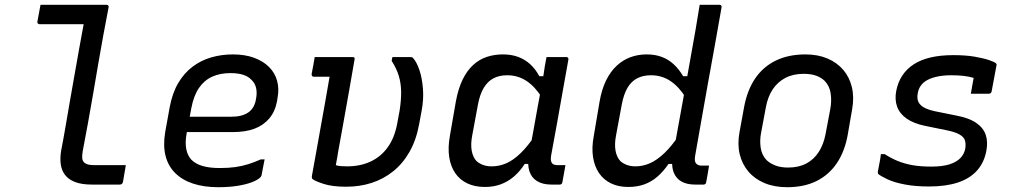

<svg xmlns="http://www.w3.org/2000/svg" viewBox="-20 -770 4240 801"><path d="M149 -750Q176 -750 203.5 -750Q231 -750 259 -750Q287 -750 314.5 -750Q342 -750 369.5 -750Q397 -750 424 -750Q427 -750 429 -749Q431 -748 432.5 -745.5Q434 -743 433 -739Q422 -683 411 -623Q400 -563 389.5 -501.5Q379 -440 368.5 -378.5Q358 -317 347 -256.5Q336 -196 325 -139Q322 -120 323 -110Q324 -100 331 -92Q338 -86 348 -83.5Q358 -81 376 -81Q393 -81 413 -81Q433 -81 452.5 -81Q472 -81 490 -81H505Q502 -63 499 -46Q496 -29 493 -11Q492 -7 490 -4.5Q488 -2 485.5 -1Q483 0 480 0Q474 0 454 0Q434 0 409 0Q384 0 363 0Q321 0 293.5 -10.5Q266 -21 251.5 -40Q237 -59 233.5 -84.5Q230 -110 235 -141Q245 -192 254 -245.5Q263 -299 272.5 -353Q282 -407 291.5 -461Q301 -515 310.5 -568Q320 -621 329 -669H313Q286 -669 257.5 -669Q229 -669 201 -669Q173 -669 145 -669Q141 -669 138 -672Q135 -675 136 -680Q139 -697 142.5 -715Q146 -733 149 -750Z M951 -543Q1002 -543 1040 -529Q1078 -515 1102.5 -490.5Q1127 -466 1136 -433Q1145 -400 1138 -363L1136 -349Q1128 -305 1103.5 -276Q1079 -247 1041.5 -233Q1004 -219 952 -219Q928 -219 895 -219Q862 -219 823.5 -219Q785 -219 745 -219L708 -213L717 -283Q761 -283 800.5 -283Q840 -283 876 -283Q912 -283 945 -283Q990 -283 1016 -301Q1042 -319 1048 -357Q1053 -382 1048.5 -402.5Q1044 -423 1029 -437Q1016 -451 994.5 -458Q973 -465 941 -465Q898 -465 865 -450Q832 -435 810 -403Q788 -371 778 -318L758 -210Q752 -175 757 -148.5Q762 -122 778 -104Q796 -86 825 -77.5Q854 -69 897 -69Q934 -69 962 -73Q990 -77 1015.5 -85Q1041 -93 1068 -105H1084Q1081 -89 1077.5 -72Q1074 -55 1071 -38Q1070 -36 1069 -34Q1068 -32 1066 -30Q1055 -19 1030 -9.5Q1005 0 969.5 5.5Q934 11 891 11Q831 11 785.5 -4Q740 -19 710.5 -48.5Q681 -78 670.5 -120.5Q660 -163 669 -218L688 -323Q699 -382 723.5 -423.5Q748 -465 783 -491.5Q818 -518 861 -530.5Q904 -543 951 -543Z M1293 -532Q1332 -532 1372 -532Q1412 -532 1451 -532Q1455 -532 1457 -530.5Q1459 -529 1459.5 -527Q1460 -525 1459 -521Q1448 -456 1436.5 -391.5Q1425 -327 1413.5 -262.5Q1402 -198 1390 -133Q1389 -124 1387.5 -116.5Q1386 -109 1384.5 -100.5Q1383 -92 1381 -81Q1390 -78 1401 -77Q1412 -76 1428 -76Q1483 -76 1526 -96Q1569 -116 1597.5 -155.5Q1626 -195 1637 -254L1647 -308Q1654 -352 1653.5 -387.5Q1653 -423 1643.5 -454Q1634 -485 1614 -516L1617 -532Q1636 -532 1654.5 -532Q1673 -532 1691 -532Q1696 -532 1699 -531Q1702 -530 1704 -527Q1719 -510 1730 -477Q1741 -444 1744.5 -400Q1748 -356 1739 -308L1729 -254Q1717 -187 1689 -137.5Q1661 -88 1620.5 -55.5Q1580 -23 1530.5 -7Q1481 9 1424 9Q1366 9 1329.5 -3Q1293 -15 1284 -23Q1281 -26 1281 -28.5Q1281 -31 1281 -35Q1291 -88 1300 -140Q1309 -192 1318.5 -243.5Q1328 -295 1337 -346.5Q1346 -398 1355 -450H1340Q1327 -450 1314.5 -450Q1302 -450 1289 -450Q1284 -450 1282 -453Q1280 -456 1280 -461Q1283 -476 1286.5 -495Q1290 -514 1293 -532Z M2078 -543Q2114 -543 2142 -532.5Q2170 -522 2192 -502Q2214 -482 2230 -452H2257L2242 -361Q2213 -408 2177 -432Q2141 -456 2096 -456Q2063 -456 2039 -443.5Q2015 -431 1998.5 -404Q1982 -377 1974 -334L1950 -205Q1943 -168 1948 -141Q1953 -114 1968 -98Q1979 -88 1995 -82Q2011 -76 2031 -76Q2062 -76 2091.5 -88.5Q2121 -101 2152 -131Q2183 -161 2217 -212L2194 -86H2169Q2149 -55 2124 -33.5Q2099 -12 2069 -1Q2039 10 2003 10Q1961 10 1929.5 -5Q1898 -20 1879 -48Q1860 -76 1854 -115Q1848 -154 1857 -204L1882 -348Q1892 -401 1910 -438Q1928 -475 1953.5 -498.5Q1979 -522 2010.5 -532.5Q2042 -543 2078 -543ZM2260 -532Q2281 -532 2301 -532Q2321 -532 2342 -532Q2346 -532 2348 -530.5Q2350 -529 2351 -526.5Q2352 -524 2351 -520Q2339 -454 2327 -386Q2315 -318 2303 -251Q2291 -184 2279 -120Q2276 -100 2282 -90.5Q2288 -81 2307 -81Q2312 -81 2316.5 -81Q2321 -81 2324 -81H2339Q2336 -63 2332.5 -44.5Q2329 -26 2326 -9Q2325 -4 2322 -2Q2319 0 2315 0Q2309 0 2299 0Q2289 0 2280 0Q2244 0 2220.5 -14.5Q2197 -29 2188.5 -56Q2180 -83 2186 -120Q2196 -172 2205 -223.5Q2214 -275 2223.5 -326.5Q2233 -378 2243 -430Q2246 -445 2248 -461Q2250 -477 2253 -494.5Q2256 -512 2260 -532Z M2678 -543Q2713 -543 2741 -532.5Q2769 -522 2791 -501.5Q2813 -481 2830 -452H2858L2842 -361Q2813 -408 2777 -432Q2741 -456 2696 -456Q2663 -456 2638.5 -443.5Q2614 -431 2598 -404Q2582 -377 2574 -334L2550 -205Q2543 -168 2548 -141Q2553 -114 2568 -98Q2579 -88 2595 -82Q2611 -76 2631 -76Q2662 -76 2691.5 -89Q2721 -102 2752 -131.5Q2783 -161 2817 -212L2798 -86H2769Q2747 -54 2722 -32.5Q2697 -11 2667 -0.5Q2637 10 2601 10Q2560 10 2529 -5Q2498 -20 2479 -48Q2460 -76 2454 -115Q2448 -154 2457 -202L2481 -344Q2490 -397 2508.5 -434.5Q2527 -472 2553 -496Q2579 -520 2610.5 -531.5Q2642 -543 2678 -543ZM2899 -750Q2920 -750 2940 -750Q2960 -750 2981 -750Q2985 -750 2987 -748.5Q2989 -747 2990 -744.5Q2991 -742 2990 -738Q2977 -661 2962.5 -582.5Q2948 -504 2934 -425.5Q2920 -347 2906.5 -270.5Q2893 -194 2880 -120Q2878 -109 2879 -100.5Q2880 -92 2885 -87Q2889 -83 2894.5 -81Q2900 -79 2908 -79Q2911 -79 2914 -79Q2917 -79 2919.5 -79Q2922 -79 2924 -79H2938Q2936 -63 2932.5 -45Q2929 -27 2926 -9Q2925 -4 2922 -2Q2919 0 2915 0Q2908 0 2898.5 0Q2889 0 2880 0Q2853 0 2833 -8Q2813 -16 2801 -32Q2789 -48 2785.5 -70Q2782 -92 2787 -119Q2799 -185 2811 -251.5Q2823 -318 2835 -383.5Q2847 -449 2858.5 -515Q2870 -581 2882 -647Q2886 -672 2890 -695.5Q2894 -719 2899 -750Z M3340 -543Q3392 -543 3432 -526Q3472 -509 3498 -478.5Q3524 -448 3534 -406Q3544 -364 3535 -314L3517 -210Q3505 -140 3472 -90.5Q3439 -41 3387 -15Q3335 11 3264 11Q3211 11 3170 -6Q3129 -23 3102.5 -54Q3076 -85 3066 -126.5Q3056 -168 3065 -218L3084 -322Q3097 -393 3130 -442Q3163 -491 3216 -517Q3269 -543 3340 -543ZM3333 -462Q3289 -462 3256.5 -445Q3224 -428 3203.5 -397Q3183 -366 3175 -322L3155 -215Q3149 -184 3153.5 -153.5Q3158 -123 3178 -102Q3193 -88 3215 -79.5Q3237 -71 3268 -71Q3312 -71 3344 -88Q3376 -105 3396 -136.5Q3416 -168 3424 -210L3444 -316Q3450 -349 3445.5 -380Q3441 -411 3421 -432Q3407 -446 3385.5 -454Q3364 -462 3333 -462Z M3957 -540Q4009 -540 4046.5 -533.5Q4084 -527 4107 -519Q4130 -511 4135 -506Q4137 -504 4137.5 -501.5Q4138 -499 4137 -496L4117 -389Q4116 -384 4113 -381.5Q4110 -379 4105 -379Q4086 -379 4067.5 -379Q4049 -379 4030 -379L4032 -389Q4034 -404 4037 -418Q4040 -432 4042 -445Q4022 -451 3999.5 -453.5Q3977 -456 3948 -456Q3917 -456 3892.5 -451Q3868 -446 3850.5 -437Q3833 -428 3822.5 -414Q3812 -400 3809 -382Q3805 -363 3810 -348.5Q3815 -334 3831.5 -323.5Q3848 -313 3880 -306L3969 -288Q4023 -278 4053 -257Q4083 -236 4092.5 -207Q4102 -178 4095 -141Q4086 -92 4056 -58.5Q4026 -25 3976 -8.5Q3926 8 3856 8Q3798 8 3754 -0.5Q3710 -9 3682.5 -22Q3655 -35 3644 -44Q3643 -46 3642.5 -48Q3642 -50 3642 -53Q3646 -75 3649.5 -92Q3653 -109 3655 -127H3671Q3697 -110 3725 -98.5Q3753 -87 3786.5 -81Q3820 -75 3865 -75Q3912 -75 3941.5 -84.5Q3971 -94 3987 -111Q4003 -128 4007 -150Q4010 -170 4005.5 -184.5Q4001 -199 3982 -209.5Q3963 -220 3927 -227L3839 -245Q3791 -255 3762 -275.5Q3733 -296 3722.5 -325.5Q3712 -355 3719 -391Q3726 -427 3744.5 -455Q3763 -483 3792.5 -502Q3822 -521 3863 -530.5Q3904 -540 3957 -540Z"/></svg>

Font: Rec Mono Linear
Style: Italic
Weight: 400
Italic angle: -10°
Monospace: yes
Version: Version 1.085; ttfautohint (v1.8.4.7-5d5b)